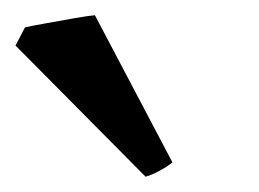

<svg xmlns="http://www.w3.org/2000/svg" viewBox="-22 -696 335 248"><path d="M200.7 -486.3Q195.8 -481.9 184.8 -475.8Q173.8 -469.7 166 -467.8L-2 -637.2L10.3 -660.6Q16.1 -662.1 35.2 -665.5Q54.2 -668.9 73.7 -672.4Q93.3 -675.8 100.6 -676.3Z"/></svg>

Font: Dai Banna SIL Medium
Style: Regular
Weight: 500
Designer: Victor Gaultney
Foundry: SIL International
Version: Version 4.000